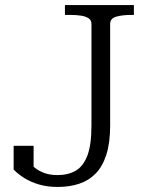

<svg xmlns="http://www.w3.org/2000/svg" viewBox="-20 -730 592 760"><path d="M237 -710H510V-671H500Q464 -671 440 -664Q416 -657 416 -635V-233Q416 -165 401 -118Q386 -71 358.5 -43Q331 -15 293 -2.5Q255 10 208 10Q167 10 133.5 0Q100 -10 75 -26Q50 -42 34 -59V-153H113V-56Q97 -60 87.5 -67Q78 -74 75.5 -81.5Q73 -89 76.5 -93.5Q80 -98 90 -96Q100 -81 116 -67.5Q132 -54 154.5 -45.5Q177 -37 208 -37Q250 -37 280 -54.5Q310 -72 326 -114.5Q342 -157 342 -233V-635Q342 -650 331 -657.5Q320 -665 301 -668Q282 -671 257 -671H237Z"/></svg>

Font: Roboto Serif 36pt Light
Style: Regular
Weight: 300
Designer: Greg Gazdowicz
Foundry: Commercial Type
Version: Version 1.008